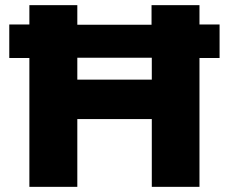

<svg xmlns="http://www.w3.org/2000/svg" viewBox="-20 -725 888 745"><path d="M94 0V-500H16V-630H94V-705H280V-629H568V-705H754V-630H832V-500H754V0H569V-263H280V0ZM280 -416H569V-501H280Z"/></svg>

Font: Nunito Sans 11pt Black
Style: Regular
Weight: 900
Version: Version 3.101;gftools[0.9.27]